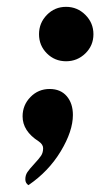

<svg xmlns="http://www.w3.org/2000/svg" viewBox="-20 -431 316 561"><path d="M117 -275C132.3 -259.7 151 -252 173 -252C195 -252 213.8 -259.7 229.5 -275C245.2 -290.3 253 -309 253 -331C253 -353 245.2 -371.8 229.5 -387.5C213.8 -403.2 195 -411 173 -411C151 -411 132.3 -403.2 117 -387.5C101.7 -371.8 94 -353 94 -331C94 -309 101.7 -290.3 117 -275ZM54 93C54 100.3 57 106 63 110C102.3 83.3 133.8 50.3 157.5 11C181.2 -28.3 193 -63.7 193 -95C193 -117.7 187 -136 175 -150C163 -164 146.3 -171 125 -171C103 -171 84.3 -163.2 69 -147.5C53.7 -131.8 46 -113 46 -91C46 -62.3 61.7 -38 93 -18C101.7 -12 106 -5.3 106 2C106 10.7 104 18 100 24C96 30 89.3 38 80 48C70.7 58 64 66 60 72C56 78 54 85 54 93Z"/></svg>

Font: DonutKreme
Style: Regular
Weight: 400
Designer: Impallari Type
Foundry: Impallari Type
Version: Version 2.100